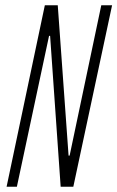

<svg xmlns="http://www.w3.org/2000/svg" viewBox="-20 -708 445 728"><path d="M5 0 150 -688H199L240 -118H244L364 -688H405L258 0H210L170 -572H166L44 0Z"/></svg>

Font: Saira Ultra Condensed ExLight
Style: Italic
Weight: 200
Width: 1
Italic angle: -12°
Designer: Hector Gatti with collaboration of the Omnibus-Type team
Foundry: Omnibus-Type
Version: Version 1.001; ttfautohint (v1.8)